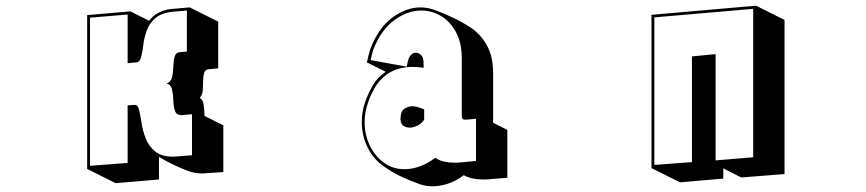

<svg xmlns="http://www.w3.org/2000/svg" viewBox="-20 -577 3040 674"><path d="M704 31Q701 31 698 31.5Q695 32 692 32Q677 32 663.5 29.5Q650 27 640 23Q589 4 538 -26V53L386 66L286 16V-524L438 -537L504 -504Q515 -521 537 -532.5Q559 -544 587 -546L646 -551L746 -501V-337L713 -334Q700 -333 696.5 -320.5Q693 -308 693 -291Q693 -274 691.5 -258Q690 -242 681 -234Q692 -227 694.5 -211.5Q697 -196 698 -170L764 -137V27ZM619 -173H616Q599 -173 594 -188.5Q589 -204 588.5 -224.5Q588 -245 584 -262.5Q580 -280 565 -284Q580 -289 584 -306Q588 -323 588.5 -343Q589 -363 593 -378Q597 -393 612 -394L636 -396V-540L588 -536Q547 -532 525.5 -513.5Q504 -495 495 -469.5Q486 -444 483 -419Q480 -394 475.5 -376.5Q471 -359 458 -358Q458 -358 450 -357.5Q442 -357 428 -355V-526L296 -515V5L428 -5V-207L452 -209H453Q464 -209 468.5 -190.5Q473 -172 477 -145Q481 -118 491.5 -91Q502 -64 524.5 -45.5Q547 -27 588 -27Q591 -27 595 -27.5Q599 -28 603 -28L654 -32V-176Z M1699 52Q1693 53 1686.5 53Q1680 53 1675 53Q1656 53 1639 49.5Q1622 46 1608 38Q1580 59 1552 68Q1524 77 1499 77Q1486 77 1474.5 75Q1463 73 1452 69Q1418 57 1384.5 41Q1351 25 1322 3Q1289 -21 1269.5 -61.5Q1250 -102 1250 -149Q1250 -184 1262 -220Q1272 -248 1288.5 -277Q1305 -306 1334 -325L1268 -358Q1268 -358 1270 -367Q1272 -376 1275 -387.5Q1278 -399 1280 -405Q1309 -480 1357.5 -515.5Q1406 -551 1456 -551Q1479 -551 1503 -543Q1532 -533 1568 -516Q1604 -499 1634 -479Q1667 -457 1689 -418Q1711 -379 1711 -322V-146L1761 -121V47ZM1617 -157H1613Q1604 -157 1602.5 -162.5Q1601 -168 1601 -172V-372Q1601 -426 1581 -463.5Q1561 -501 1528.5 -520.5Q1496 -540 1458 -540Q1411 -540 1364.5 -506.5Q1318 -473 1290 -402Q1289 -400 1287 -391Q1285 -382 1283 -374Q1281 -366 1281 -366L1408 -343L1411 -359Q1415 -377 1423 -384.5Q1431 -392 1439 -392Q1448 -392 1455.5 -386Q1463 -380 1465 -372Q1467 -365 1467 -352Q1467 -339 1467 -339Q1467 -339 1455 -340.5Q1443 -342 1427 -342Q1423 -342 1417.5 -342Q1412 -342 1407 -341Q1366 -336 1339 -316.5Q1312 -297 1296.5 -270.5Q1281 -244 1272 -217Q1260 -183 1260 -148Q1260 -104 1278 -66.5Q1296 -29 1327.5 -6Q1359 17 1400 17Q1425 17 1452.5 7.5Q1480 -2 1508 -23Q1521 -14 1538 -10Q1555 -6 1574 -6Q1580 -6 1586 -6Q1592 -6 1598 -7L1651 -12V-160ZM1469 -157Q1461 -144 1446.5 -136.5Q1432 -129 1418 -129Q1405 -129 1395.5 -136Q1386 -143 1386 -159V-160Q1386 -187 1400 -195.5Q1414 -204 1427 -204Q1432 -204 1435.5 -203.5Q1439 -203 1442 -202Q1451 -200 1460 -196.5Q1469 -193 1469 -193Z M2519 14V50L2367 63L2267 13V-525L2634 -557L2734 -507V34L2582 46ZM2277 -516V2L2409 -8V-379L2492 -387V-14L2624 -25V-546Z"/></svg>

Font: Rampart One
Style: Regular
Weight: 400
Designer: Fontworks Inc.
Foundry: Fontworks Inc.
Version: Version 1.100